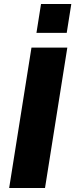

<svg xmlns="http://www.w3.org/2000/svg" viewBox="-20 -944 378 964"><path d="M26 0 138 -705H318L206 0ZM163 -779 186 -924H338L315 -779Z"/></svg>

Font: Nunito Sans 10pt SemiCondensed Black
Style: Italic
Weight: 900
Width: 4
Italic angle: -9°
Designer: Vernon Adams
Foundry: Vernon Adams
Version: Version 3.101;gftools[0.9.27]